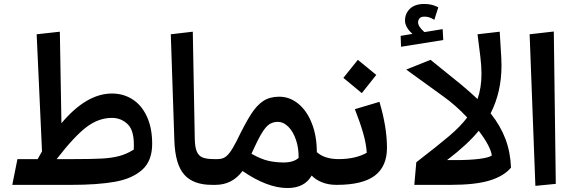

<svg xmlns="http://www.w3.org/2000/svg" viewBox="-20 -933 2887 969"><path d="M748 -207Q748 -121 697.5 -76Q647 -31 559.5 -15.5Q472 0 339 0H42L68 -130H170Q178 -143 192 -169L165 -760L282 -773L290 -311Q416 -461 545 -461Q603 -461 649 -431.5Q695 -402 721.5 -344.5Q748 -287 748 -207ZM545 -338Q477 -338 415.5 -291Q354 -244 266 -130H350Q448 -130 497.5 -133Q547 -136 583.5 -146Q620 -156 655 -178Q660 -270 626.5 -304Q593 -338 545 -338Z M842 -760 953 -773 963 -231Q964 -189 973.5 -167.5Q983 -146 1003 -138Q1023 -130 1061 -130L1070 -58L1050 0Q955 0 909.5 -52Q864 -104 860 -223Z M1699 -59 1679 0Q1637 0 1605 -13Q1573 -26 1553 -47Q1517 16 1431 16Q1329 16 1204 -70Q1152 0 1067 0H1050L1030 -56L1060 -130H1076Q1096 -130 1110 -136.5Q1124 -143 1139 -162.5Q1154 -182 1174 -221Q1217 -310 1246.5 -356Q1276 -402 1309 -423.5Q1342 -445 1389 -445Q1442 -445 1485.5 -409.5Q1529 -374 1554 -310Q1579 -246 1579 -165Q1619 -130 1689 -130ZM1383 -318Q1358 -318 1339.5 -306Q1321 -294 1300.5 -260Q1280 -226 1249 -157Q1299 -129 1336 -121Q1373 -113 1412 -113Q1461 -113 1487 -136Q1488 -186 1473.5 -228Q1459 -270 1434.5 -294Q1410 -318 1383 -318Z M1659 -60 1689 -130Q1774 -130 1831 -162Q1828 -209 1812.5 -262.5Q1797 -316 1771 -382L1895 -419Q1933 -292 1933 -187Q1933 -93 1871.5 -46.5Q1810 0 1679 0ZM1713 -540 1786 -631 1879 -555 1806 -463Z M2559 -87Q2523 -44 2451 -22Q2379 0 2253 0H2071L2081 -114Q2191 -199 2247 -246.5Q2303 -294 2338 -340Q2280 -402 2218 -446L2030 -582L2153 -631L2310 -504Q2353 -468 2390 -433Q2410 -490 2410 -560Q2410 -601 2404 -649L2390 -760L2502 -773L2510 -640Q2511 -627 2511 -602Q2511 -468 2456 -361Q2506 -298 2531 -231.5Q2556 -165 2559 -87ZM2462 -148Q2460 -169 2443 -201.5Q2426 -234 2396 -273Q2340 -204 2236 -125H2280Q2349 -125 2397.5 -131Q2446 -137 2462 -148ZM2217 -731 2004 -697 2002 -752 2062 -762Q2043 -778 2033.5 -795.5Q2024 -813 2024 -829Q2024 -865 2049 -889Q2074 -913 2122 -913Q2161 -913 2192 -896L2172 -833Q2157 -842 2146 -845.5Q2135 -849 2122 -849Q2105 -849 2097.5 -840.5Q2090 -832 2090 -820Q2090 -799 2122 -771L2214 -786Z M2682 5 2653 -760 2775 -774 2785 -5Z"/></svg>

Font: FiraGO Medium
Style: Italic
Weight: 500
Italic angle: -8°
Designer: bBox Type GmbH
Foundry: bBox Type GmbH
Version: Version 1.001